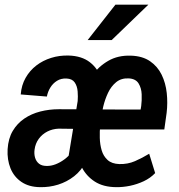

<svg xmlns="http://www.w3.org/2000/svg" viewBox="-20 -770 747 800"><path d="M260.7 -88.4 303.7 -349.1Q305.2 -367.2 303.5 -389.2Q301.8 -411.1 291.3 -426.5Q280.8 -441.9 256.8 -442.9Q234.4 -443.8 217.5 -433.3Q200.7 -422.9 189.9 -405.5Q179.2 -388.2 175.3 -367.7L66.4 -376.5Q69.3 -415 86.7 -445.6Q104 -476.1 131.3 -497.1Q158.7 -518.1 193.1 -528.8Q227.5 -539.6 265.6 -538.6Q320.8 -537.1 354.7 -510.5Q388.7 -483.9 402.6 -440.9Q416.5 -397.9 411.1 -346.7L371.6 -105.5ZM318.8 -314.5 305.2 -232.9 224.1 -233.9Q198.7 -232.9 177.2 -221.9Q155.8 -210.9 141.6 -191.7Q127.4 -172.4 124 -146.5Q121.6 -128.4 126.2 -112.8Q130.9 -97.2 142.6 -87.9Q154.3 -78.6 174.3 -78.6Q192.4 -78.1 211.4 -85.4Q230.5 -92.8 247.8 -105.5Q265.1 -118.2 277.3 -134.5Q289.6 -150.9 293.5 -168L336.4 -94.2Q318.8 -59.1 288.8 -35.6Q258.8 -12.2 222.2 -0.7Q185.5 10.7 147 9.8Q100.6 9.3 69.3 -12Q38.1 -33.2 23.7 -68.8Q9.3 -104.5 11.7 -148.4Q14.6 -193.4 33.2 -224.6Q51.8 -255.9 81.3 -275.9Q110.8 -295.9 147.9 -305.4Q185.1 -314.9 225.6 -314.9ZM463.4 9.8Q410.2 9.3 375 -13.4Q339.8 -36.1 320.6 -73.5Q301.3 -110.8 295.2 -155.5Q289.1 -200.2 293 -245.6L295.9 -274.4Q301.3 -320.8 317.9 -367.9Q334.5 -415 362.5 -454.1Q390.6 -493.2 431.2 -516.6Q471.7 -540 525.4 -538.1Q573.7 -536.6 605.2 -514.9Q636.7 -493.2 653.6 -458.5Q670.4 -423.8 674.8 -382.3Q679.2 -340.8 674.3 -299.8L664.6 -230.5H337.9L352.5 -314L565.9 -313.5L568.4 -328.6Q571.3 -351.1 570.3 -377Q569.3 -402.8 557.4 -422.4Q545.4 -441.9 516.1 -443.4Q484.9 -444.8 463.9 -427.5Q442.9 -410.2 430.2 -383.3Q417.5 -356.4 410.4 -326.9Q403.3 -297.4 400.9 -274.4L397.5 -246.1Q395 -222.7 395.8 -195.3Q396.5 -168 403.6 -143.8Q410.6 -119.6 428.2 -103.5Q445.8 -87.4 477.1 -86.4Q512.2 -85.4 542.5 -98.6Q572.8 -111.8 601.6 -129.4L626.5 -48.8Q606.4 -27.8 578.9 -14.9Q551.3 -2 521.5 4.2Q491.7 10.3 463.4 9.8ZM345.2 -603 460.9 -750.5H598.1L445.3 -603Z"/></svg>

Font: Roboto Condensed Medium
Style: Italic
Weight: 500
Italic angle: -12°
Designer: Christian Robertson
Foundry: Google
Version: Version 3.0; 2020